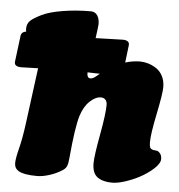

<svg xmlns="http://www.w3.org/2000/svg" viewBox="-87 -752 760 816"><g transform="rotate(5 293.5 -344.0)"><path d="M33.7 -200.7 65.4 -442.4Q2 -440.4 -6.8 -440.4Q-21.5 -440.4 -28.8 -445.8Q-36.1 -451.2 -34.7 -462.4L-21 -572.3Q-19 -590.3 1.5 -593.3Q0 -598.6 0 -606Q0 -626 12.9 -639.2Q25.9 -652.3 61.5 -669.4Q92.8 -684.6 148.9 -693.8Q205.1 -703.1 267.6 -703.1Q286.1 -703.1 295.7 -688.7Q305.2 -674.3 305.2 -651.9Q305.2 -644.5 297.9 -591.3Q328.1 -591.8 364.5 -593.3Q400.9 -594.7 414.1 -594.7Q428.2 -594.7 435.3 -589.1Q442.4 -583.5 440.9 -572.3L432.1 -499Q464.4 -508.8 495.1 -508.8Q511.7 -508.8 529.3 -503.7Q546.9 -498.5 564 -487.5Q581.1 -476.6 591.8 -456.1Q602.5 -435.5 602.5 -408.7Q602.5 -380.9 584.5 -293.5Q566.4 -206.1 566.4 -171.4Q566.4 -150.4 571.8 -145Q577.1 -139.6 586.4 -138.7Q598.6 -137.2 599.1 -137.2Q606 -135.7 613 -127Q620.1 -118.2 620.1 -103.5Q620.1 -85 594.5 -61.5Q568.8 -38.1 535.2 -20.5Q507.3 -5.9 475.6 4.4Q443.8 14.6 420.9 14.6Q381.8 14.6 358.6 -1.7Q335.4 -18.1 335.4 -61Q335.4 -92.3 352.3 -183.3Q369.1 -274.4 369.1 -312.5Q369.1 -326.2 362.1 -334.2Q355 -342.3 342.3 -342.3Q319.8 -342.3 295.7 -319.8Q271.5 -297.4 258.3 -255.9Q243.2 -207 231.4 -75.2Q229.5 -52.2 225.3 -41Q221.2 -29.8 210 -22Q185.1 -5.4 155 4.4Q125 14.2 100.6 14.2Q44.9 14.2 21.5 0.5Q3.4 -10.3 3.4 -32.7Q3.4 -52.2 14.4 -95.5Q25.4 -138.7 33.7 -200.7ZM317.4 -432.6Q319.3 -434.6 329.1 -441.9Q304.2 -442.9 276.4 -443.4Q275.4 -434.1 278.6 -426.5Q281.7 -418.9 291 -418.9Q302.2 -418.9 317.4 -432.6Z"/></g></svg>

Font: Cooper* Black
Style: Italic
Weight: 900
Italic angle: -7°
Designer: Owen Earl
Foundry: indestructible type*
Version: Version 0.001